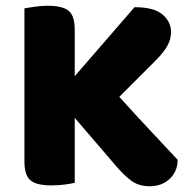

<svg xmlns="http://www.w3.org/2000/svg" viewBox="-20 -637 655 668"><path d="M240 -227V-1Q229 2 206 5Q183 8 159 8Q106 8 85.5 -10Q65 -28 65 -75V-608Q77 -610 100 -613.5Q123 -617 146 -617Q196 -617 218 -600Q240 -583 240 -534V-372L448 -612Q516 -612 545.5 -586.5Q575 -561 575 -526Q575 -500 562 -477Q549 -454 520 -425L395 -300Q460 -228 513 -172Q566 -116 598 -81Q598 -59 590 -42Q582 -25 568.5 -13Q555 -1 538 5Q521 11 502 11Q461 11 435 -9.5Q409 -30 385 -58Z"/></svg>

Font: Baloo 2 ExtraBold
Style: Regular
Weight: 800
Designer: Sarang Kulkarni and Ek Type
Foundry: Ek Type
Version: Version 1.640;hotconv 1.0.111;makeotfexe 2.5.65597; ttfautoh